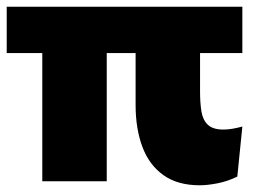

<svg xmlns="http://www.w3.org/2000/svg" viewBox="-20 -540 782 572"><path d="M298 0H106V-382H0V-520H702V-382H576V-267Q576 -234 580 -208.5Q584 -183 599 -168.5Q614 -154 646 -154Q669 -154 702 -163L687 -14Q659 0 628.5 6Q598 12 575 12Q509 12 466.5 -18.5Q424 -49 404 -103Q384 -157 384 -227V-382H298Z"/></svg>

Font: Murecho Black
Style: Regular
Weight: 900
Designer: Neil Summerour
Foundry: Positype
Version: Version 1.010; ttfautohint (v1.8.3)